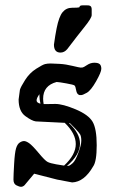

<svg xmlns="http://www.w3.org/2000/svg" viewBox="-20 -675 437 730"><path d="M210 -475.1C219.7 -475.1 228.4 -479.5 235.8 -488.3C262.2 -523.1 284.3 -551.5 302 -573.5C319.7 -595.5 328.6 -610.2 328.6 -617.7V-632.1V-636.7V-640.6C328.6 -642.3 328.5 -643.6 328.1 -644.5C327.8 -645.5 327.5 -646.6 327.1 -647.7C326.8 -648.8 326.3 -649.7 325.7 -650.4C325 -651 323.8 -651.9 322 -653.1C320.2 -654.2 315.7 -654.8 308.3 -654.8H295.2C293.7 -654.8 291.7 -654.6 289.3 -654.3C286.9 -654 285.1 -653.2 283.9 -651.9C282.8 -650.6 281.9 -648.9 281.2 -647C277.7 -646 268.6 -645.5 253.9 -645.5C239.3 -645.5 227.3 -639.9 218 -628.7C208.7 -617.4 201.2 -597 195.3 -567.4C191.7 -549.5 188.3 -528.8 185.1 -505.4C185.1 -485.2 193.4 -475.1 210 -475.1ZM234.4 -43.9C267.6 -72.3 284.2 -100.6 284.2 -128.9C284.2 -154.9 270.2 -181 242.2 -207H245.6L267.1 -185.1C275.9 -175.9 281.7 -168.9 284.7 -163.8C287.6 -158.8 289.1 -150.8 289.1 -139.9C289.1 -129 285.3 -113.6 277.8 -93.8C270.3 -73.9 263.3 -61 256.6 -54.9C249.9 -48.9 245.2 -45.6 242.4 -44.9C239.7 -44.3 237 -43.9 234.4 -43.9ZM129.9 -316.9V-311.5C129.9 -302.1 131.2 -291.8 133.8 -280.8C124 -283 119.1 -287.2 119.1 -293.2C119.1 -299.2 122.7 -307.1 129.9 -316.9ZM50.8 -296.9C50.8 -267.3 59.2 -246.3 75.9 -233.9C92.7 -221.5 106.1 -214.7 116.2 -213.4H116.7L226.1 -208C254.1 -181 268.1 -154.1 268.1 -127.4C268.1 -100.1 253.3 -72.8 223.6 -45.4C218.1 -46.1 208 -47.7 193.4 -50.3C178.7 -52.9 168.1 -55.8 161.4 -59.1C154.7 -62.3 143.2 -73.7 127 -93.3C110.7 -112.8 98.6 -125.2 90.8 -130.6C83 -136 76.5 -138.7 71.3 -138.7C66.1 -138.7 60.5 -136.7 54.7 -132.8C48.8 -128.9 44.3 -121.6 41 -110.8C37.8 -100.1 35.3 -80.4 33.7 -51.8C32.1 -23.1 31.2 -3.3 31.2 7.6C31.2 18.5 34.9 25.8 42.2 29.5C49.6 33.3 55.5 35.2 60.1 35.2C64.6 35.2 69 33.2 73.2 29.3L109.9 -14.6L197.3 7.8L254.4 18.6C285 17.3 311.5 -2.9 334 -42C343.1 -54.4 347.7 -81.4 347.7 -123C347.7 -164.7 342.4 -194.4 332 -212.2C321.6 -229.9 300.1 -245.6 267.6 -259.3C235 -272.9 209.3 -279.8 190.4 -279.8C171.5 -279.8 160.5 -279.6 157.2 -279.3H151.6H146C144.7 -286.5 144 -293.3 144 -299.8C144 -333 161.1 -354.2 195.3 -363.3C202.1 -363 214.5 -361.2 232.4 -357.9C250.3 -354.7 260.6 -352.1 263.2 -350.1C265.8 -348.1 267.9 -342.1 269.5 -332C271.2 -321.9 275.1 -315.9 281.2 -314L282.2 -313.5H289.1C292.6 -313.5 299.6 -316.4 310.1 -322.3C320.5 -328.1 332.3 -342.7 345.5 -366C358.6 -389.2 365.2 -405 365.2 -413.3C365.2 -421.6 363.2 -427.6 359.1 -431.2C355.1 -434.7 348.2 -436.5 338.6 -436.5C329 -436.5 319.8 -433.6 311 -427.7C302.2 -421.9 296.6 -418.8 294.2 -418.5C291.7 -418.1 289.2 -418 286.6 -418C284 -418 274 -420.1 256.6 -424.3C239.2 -428.5 222.9 -431.2 207.8 -432.1C192.6 -433.1 181 -433.6 172.9 -433.6C164.7 -433.6 157.6 -432.9 151.4 -431.4C145.2 -429.9 133.8 -423.9 117.2 -413.3C100.6 -402.8 86.7 -388.6 75.4 -370.8C64.2 -353.1 57.6 -340.7 55.7 -333.5Z"/></svg>

Font: Drukaatie burti
Style: Regular
Weight: 400
Version: Version 0.14.4